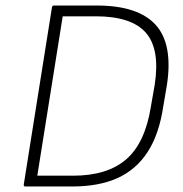

<svg xmlns="http://www.w3.org/2000/svg" viewBox="-20 -675 663 695"><path d="M72 0Q65 0 66 -7L168 -648Q169 -655 175 -655H330Q480 -655 543.5 -585Q607 -515 584 -366L571 -290Q556 -189 514.5 -125Q473 -61 405.5 -30.5Q338 0 242 0ZM115 -39H244Q368 -39 436.5 -98Q505 -157 526 -288L540 -368Q560 -497 508 -556.5Q456 -616 326 -616H207Z"/></svg>

Font: Sofia Sans ExtraLight
Style: Italic
Weight: 250
Italic angle: -9°
Version: Version 4.100-B